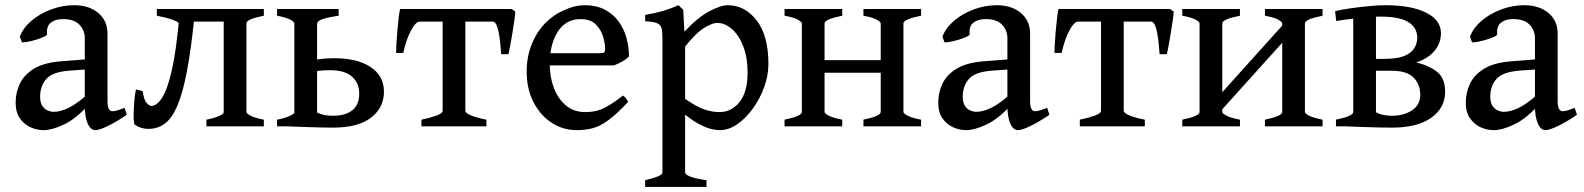

<svg xmlns="http://www.w3.org/2000/svg" viewBox="-20 -489 6128 743"><path d="M349.1 14.6Q330.6 14.6 319.3 -11Q308.1 -36.6 308.1 -80.1V-340.3Q308.1 -372.6 286.6 -394.3Q265.1 -416 221.2 -415Q192.4 -414.6 175.8 -400.6Q159.2 -386.7 162.1 -357.4Q162.6 -352.5 150.1 -346.7Q137.7 -340.8 119.9 -335.4Q102.1 -330.1 86.2 -327.1Q70.3 -324.2 64.5 -325.7L56.6 -347.2Q69.8 -381.8 102.3 -409.2Q134.8 -436.5 178 -452.6Q221.2 -468.8 267.1 -468.8Q324.7 -468.8 360.4 -438.7Q396 -408.7 396 -358.9V-96.7Q396 -58.6 415.5 -58.6Q422.4 -58.6 432.4 -61.3Q442.4 -64 461.9 -71.8L470.7 -44.9Q429.2 -16.6 396.5 -1Q363.8 14.6 349.1 14.6ZM147.9 14.6Q123 14.6 98.4 3.7Q73.7 -7.3 57.1 -30.8Q40.5 -54.2 40.5 -92.3Q40.5 -130.9 56.9 -165.3Q73.2 -199.7 111.1 -222.9Q148.9 -246.1 212.9 -251.5L362.8 -263.2L367.7 -224.1L250 -215.8Q182.6 -210.9 158.9 -183.1Q135.3 -155.3 135.3 -115.7Q135.3 -90.8 144.5 -78.1Q153.8 -65.4 166 -60.8Q178.2 -56.2 186.5 -56.2Q212.9 -56.2 244.1 -71Q275.4 -85.9 314 -120.1L317.9 -78.1Q272 -28.3 226.6 -6.8Q181.2 14.6 147.9 14.6Z M778.8 0V-25.9Q810.5 -32.2 828.1 -40.3Q845.7 -48.3 845.7 -54.7V-405.3H708V-393.6L671.4 -398.4Q670.9 -404.3 646.2 -413.1Q621.6 -421.9 586.9 -428.2V-454.1H1001V-428.2Q933.6 -415 933.6 -398.4V-55.7Q933.6 -49.8 949.5 -41.3Q965.3 -32.7 1001 -25.9V0ZM731.9 -419.4Q718.8 -292.5 702.6 -209.2Q686.5 -126 665.5 -77.9Q644.5 -29.8 616.9 -10Q589.4 9.8 553.7 9.8Q524.4 9.8 502 -6.3Q498.5 -8.3 497.6 -24.2Q496.6 -40 497.6 -62.5Q498.5 -85 500.7 -106.9Q502.9 -128.9 506.3 -143.1L532.2 -136.2Q537.1 -101.6 547.6 -90.3Q558.1 -79.1 565.4 -79.1Q586.4 -79.1 606.9 -110.1Q627.4 -141.1 644.8 -216.6Q662.1 -292 673.8 -424.3Z M1465.8 -134.3Q1465.8 -72.3 1415.8 -33.7Q1365.7 4.9 1268.6 4.9Q1248 4.9 1217.3 4.2Q1186.5 3.4 1153.3 2.2Q1120.1 1 1092.8 0L1207 -53.7Q1230.5 -41 1268.6 -41Q1315.9 -41 1343 -62Q1370.1 -83 1370.1 -127Q1370.1 -168 1342 -192.6Q1314 -217.3 1257.8 -217.3Q1231 -217.3 1209.7 -214.6Q1188.5 -211.9 1170.9 -209L1167 -251.5Q1187.5 -256.8 1215.3 -260.3Q1243.2 -263.7 1273.4 -263.7Q1362.8 -263.7 1414.3 -229.5Q1465.8 -195.3 1465.8 -134.3ZM1290.5 -454.1V-428.2Q1242.2 -420.9 1224.6 -413.6Q1207 -406.2 1207 -396.5V-34.7Q1207 -24.4 1264.2 -20.5V0H1052.2V-25.9Q1081.5 -31.2 1100.3 -40Q1119.1 -48.8 1119.1 -53.2V-396.5Q1119.1 -406.7 1099.1 -415Q1079.1 -423.3 1052.2 -428.2V-454.1Z M1974.1 -444.3Q1973.6 -433.1 1970.5 -410.2Q1967.3 -387.2 1962.9 -360.8Q1958.5 -334.5 1954.3 -312Q1950.2 -289.6 1947.3 -279.3H1919.4Q1917.5 -310.1 1913.8 -339.1Q1910.2 -368.2 1903.6 -386.7Q1897 -405.3 1886.7 -405.3H1728.5L1740.2 -454.1H1960ZM1604.5 -405.3Q1588.9 -405.3 1570.6 -371.3Q1552.2 -337.4 1540.5 -284.2H1512.7Q1512.7 -294.9 1513.9 -318.1Q1515.1 -341.3 1517.6 -368.4Q1520 -395.5 1522.7 -419.2Q1525.4 -442.9 1528.3 -454.1H1769L1731.9 -405.3ZM1610.8 0V-25.9Q1644 -32.7 1668.5 -41.5Q1692.9 -50.3 1692.9 -60.5V-418Q1692.9 -423.8 1677 -426Q1661.1 -428.2 1625.5 -428.2V-454.1H1847.7V-428.2Q1780.8 -427.7 1780.8 -418V-60.5Q1780.8 -51.3 1803.7 -42Q1826.7 -32.7 1862.3 -25.9V0Z M2414.1 -271Q2405.3 -260.7 2388.2 -251.2Q2371.1 -241.7 2355.5 -235.8H2070.3L2071.3 -283.2H2303.2Q2314.5 -283.2 2318.1 -286.9Q2321.8 -290.5 2321.8 -300.8Q2321.8 -318.8 2314.2 -345.9Q2306.6 -373 2286.1 -394Q2265.6 -415 2226.1 -415Q2169.4 -415 2138.4 -366.2Q2107.4 -317.4 2107.4 -241.7Q2107.4 -190.9 2123.5 -148.4Q2139.6 -106 2170.4 -80.6Q2201.2 -55.2 2244.6 -55.2Q2265.1 -55.2 2284.4 -59.1Q2303.7 -63 2328.6 -76.7Q2353.5 -90.3 2390.6 -119.1Q2397 -115.7 2403.1 -107.4Q2409.2 -99.1 2411.1 -95.2Q2367.2 -48.3 2335.4 -24.7Q2303.7 -1 2274.9 6.8Q2246.1 14.6 2210.9 14.6Q2159.2 14.6 2115.2 -13.7Q2071.3 -42 2044.7 -93.3Q2018.1 -144.5 2018.1 -213.4Q2018.1 -279.3 2045.7 -335.9Q2073.2 -392.6 2123.5 -427.7Q2146.5 -443.8 2179 -456.3Q2211.4 -468.8 2241.2 -468.8Q2289.1 -468.8 2322 -450.9Q2355 -433.1 2375.5 -403.8Q2396 -374.5 2405 -339.6Q2414.1 -304.7 2414.1 -271Z M2766.1 14.6Q2705.6 14.6 2631.3 -45.4V178.2Q2631.3 186 2649.7 193.8Q2668 201.7 2713.9 208.5V234.4H2476.6V208.5Q2508.8 200.7 2526.1 193.6Q2543.5 186.5 2543.5 178.2V-343.8Q2543.5 -368.2 2539.6 -381.1Q2535.6 -394 2521.5 -399.7Q2507.3 -405.3 2476.6 -406.7V-431.2Q2517.6 -438.5 2545.9 -446.8Q2574.2 -455.1 2606 -468.8L2624 -450.7L2628.4 -366.2Q2679.2 -420.9 2723.9 -444.8Q2768.6 -468.8 2796.4 -468.8Q2862.8 -468.8 2908.2 -409.9Q2953.6 -351.1 2953.6 -241.7Q2953.6 -197.3 2937.3 -152.1Q2920.9 -106.9 2893.6 -69.1Q2866.2 -31.2 2833 -8.3Q2799.8 14.6 2766.1 14.6ZM2754.9 -400.4Q2737.3 -400.4 2705.8 -381.6Q2674.3 -362.8 2631.3 -309.1V-106.4Q2677.7 -74.2 2708 -64.7Q2738.3 -55.2 2763.7 -55.2Q2811 -55.2 2842 -94.2Q2873 -133.3 2873 -208Q2873 -266.6 2856.2 -309.8Q2839.4 -353 2812.3 -376.7Q2785.2 -400.4 2754.9 -400.4Z M3125.5 -207.5V-256.3H3422.4V-207.5ZM3016.1 0V-25.9Q3083 -39.6 3083 -55.7V-398.4Q3083 -404.3 3067.1 -413.1Q3051.3 -421.9 3016.1 -428.2V-454.1H3239.3V-428.2Q3170.9 -414.6 3170.9 -398.4V-55.7Q3170.9 -49.8 3187.3 -41.3Q3203.6 -32.7 3239.3 -25.9V0ZM3321.3 0V-25.9Q3388.2 -39.6 3388.2 -55.7V-398.4Q3388.2 -404.3 3372.3 -413.1Q3356.4 -421.9 3321.3 -428.2V-454.1H3544.4V-428.2Q3476.1 -414.6 3476.1 -398.4V-55.7Q3476.1 -49.8 3492.4 -41.3Q3508.8 -32.7 3544.4 -25.9V0Z M3919.4 14.6Q3900.9 14.6 3889.6 -11Q3878.4 -36.6 3878.4 -80.1V-340.3Q3878.4 -372.6 3856.9 -394.3Q3835.4 -416 3791.5 -415Q3762.7 -414.6 3746.1 -400.6Q3729.5 -386.7 3732.4 -357.4Q3732.9 -352.5 3720.5 -346.7Q3708 -340.8 3690.2 -335.4Q3672.4 -330.1 3656.5 -327.1Q3640.6 -324.2 3634.8 -325.7L3627 -347.2Q3640.1 -381.8 3672.6 -409.2Q3705.1 -436.5 3748.3 -452.6Q3791.5 -468.8 3837.4 -468.8Q3895 -468.8 3930.7 -438.7Q3966.3 -408.7 3966.3 -358.9V-96.7Q3966.3 -58.6 3985.8 -58.6Q3992.7 -58.6 4002.7 -61.3Q4012.7 -64 4032.2 -71.8L4041 -44.9Q3999.5 -16.6 3966.8 -1Q3934.1 14.6 3919.4 14.6ZM3718.3 14.6Q3693.4 14.6 3668.7 3.7Q3644 -7.3 3627.4 -30.8Q3610.8 -54.2 3610.8 -92.3Q3610.8 -130.9 3627.2 -165.3Q3643.6 -199.7 3681.4 -222.9Q3719.2 -246.1 3783.2 -251.5L3933.1 -263.2L3938 -224.1L3820.3 -215.8Q3752.9 -210.9 3729.2 -183.1Q3705.6 -155.3 3705.6 -115.7Q3705.6 -90.8 3714.8 -78.1Q3724.1 -65.4 3736.3 -60.8Q3748.5 -56.2 3756.8 -56.2Q3783.2 -56.2 3814.5 -71Q3845.7 -85.9 3884.3 -120.1L3888.2 -78.1Q3842.3 -28.3 3796.9 -6.8Q3751.5 14.6 3718.3 14.6Z M4522 -444.3Q4521.5 -433.1 4518.3 -410.2Q4515.1 -387.2 4510.7 -360.8Q4506.3 -334.5 4502.2 -312Q4498 -289.6 4495.1 -279.3H4467.3Q4465.3 -310.1 4461.7 -339.1Q4458 -368.2 4451.4 -386.7Q4444.8 -405.3 4434.6 -405.3H4276.4L4288.1 -454.1H4507.8ZM4152.3 -405.3Q4136.7 -405.3 4118.4 -371.3Q4100.1 -337.4 4088.4 -284.2H4060.5Q4060.5 -294.9 4061.8 -318.1Q4063 -341.3 4065.4 -368.4Q4067.9 -395.5 4070.6 -419.2Q4073.2 -442.9 4076.2 -454.1H4316.9L4279.8 -405.3ZM4158.7 0V-25.9Q4191.9 -32.7 4216.3 -41.5Q4240.7 -50.3 4240.7 -60.5V-418Q4240.7 -423.8 4224.9 -426Q4209 -428.2 4173.3 -428.2V-454.1H4395.5V-428.2Q4328.6 -427.7 4328.6 -418V-60.5Q4328.6 -51.3 4351.6 -42Q4374.5 -32.7 4410.2 -25.9V0Z M4671.9 -23.9V-89.8L4961.9 -412.1V-345.7ZM4555.2 0V-25.9Q4622.1 -39.6 4622.1 -55.7V-398.4Q4622.1 -404.3 4606.2 -413.1Q4590.3 -421.9 4555.2 -428.2V-454.1H4778.3V-428.2Q4710 -414.6 4710 -398.4V-55.7Q4710 -49.8 4726.3 -41.3Q4742.7 -32.7 4778.3 -25.9V0ZM4875 0V-25.9Q4941.9 -39.6 4941.9 -55.7V-398.4Q4941.9 -404.3 4926 -413.1Q4910.2 -421.9 4875 -428.2V-454.1H5098.1V-428.2Q5029.8 -414.6 5029.8 -398.4V-55.7Q5029.8 -49.8 5046.1 -41.3Q5062.5 -32.7 5098.1 -25.9V0Z M5149.9 0V-25.9Q5216.8 -39.6 5216.8 -55.7V-447.3H5304.7V-57.6Q5304.7 -51.8 5321 -42.2Q5337.4 -32.7 5373 -25.9V0ZM5572.3 -134.3Q5572.3 -71.3 5518.6 -33.2Q5464.8 4.9 5366.2 4.9Q5344.7 4.9 5313 4.2Q5281.2 3.4 5247.8 2.2Q5214.4 1 5188 0L5303.2 -55.7Q5314.9 -48.3 5331.8 -44.7Q5348.6 -41 5366.2 -41Q5412.1 -41 5444.1 -62Q5476.1 -83 5476.1 -122.1Q5476.1 -162.1 5450.4 -188.7Q5424.8 -215.3 5364.3 -215.3H5262.2L5258.3 -261.2H5336.4Q5387.7 -261.2 5415.3 -272.9Q5442.9 -284.7 5453.6 -303.5Q5464.4 -322.3 5464.4 -342.8Q5464.4 -381.8 5430.2 -403.3Q5396 -424.8 5319.8 -424.8Q5298.8 -424.8 5267.8 -422.1Q5236.8 -419.4 5205.3 -415.5Q5173.8 -411.6 5150.9 -407.7L5146.5 -445.8Q5167.5 -451.2 5202.4 -456.3Q5237.3 -461.4 5274.7 -465.1Q5312 -468.8 5340.8 -468.8Q5441.9 -468.8 5499 -439.9Q5556.2 -411.1 5556.2 -360.8Q5556.2 -321.8 5530.8 -291.7Q5505.4 -261.7 5460.4 -247.6Q5513.2 -234.4 5542.7 -209.7Q5572.3 -185.1 5572.3 -134.3Z M5960.9 14.6Q5942.4 14.6 5931.2 -11Q5919.9 -36.6 5919.9 -80.1V-340.3Q5919.9 -372.6 5898.4 -394.3Q5877 -416 5833 -415Q5804.2 -414.6 5787.6 -400.6Q5771 -386.7 5773.9 -357.4Q5774.4 -352.5 5762 -346.7Q5749.5 -340.8 5731.7 -335.4Q5713.9 -330.1 5698 -327.1Q5682.1 -324.2 5676.3 -325.7L5668.5 -347.2Q5681.6 -381.8 5714.1 -409.2Q5746.6 -436.5 5789.8 -452.6Q5833 -468.8 5878.9 -468.8Q5936.5 -468.8 5972.2 -438.7Q6007.8 -408.7 6007.8 -358.9V-96.7Q6007.8 -58.6 6027.3 -58.6Q6034.2 -58.6 6044.2 -61.3Q6054.2 -64 6073.7 -71.8L6082.5 -44.9Q6041 -16.6 6008.3 -1Q5975.6 14.6 5960.9 14.6ZM5759.8 14.6Q5734.9 14.6 5710.2 3.7Q5685.5 -7.3 5668.9 -30.8Q5652.3 -54.2 5652.3 -92.3Q5652.3 -130.9 5668.7 -165.3Q5685.1 -199.7 5722.9 -222.9Q5760.7 -246.1 5824.7 -251.5L5974.6 -263.2L5979.5 -224.1L5861.8 -215.8Q5794.4 -210.9 5770.8 -183.1Q5747.1 -155.3 5747.1 -115.7Q5747.1 -90.8 5756.3 -78.1Q5765.6 -65.4 5777.8 -60.8Q5790 -56.2 5798.3 -56.2Q5824.7 -56.2 5856 -71Q5887.2 -85.9 5925.8 -120.1L5929.7 -78.1Q5883.8 -28.3 5838.4 -6.8Q5793 14.6 5759.8 14.6Z"/></svg>

Font: Gentium Book Plus
Style: Regular
Weight: 400
Designer: Victor Gaultney, Annie Olsen, Iska Routamaa, Becca Hirsbrunner
Foundry: SIL International
Version: Version 6.101